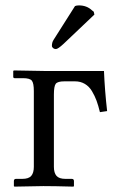

<svg xmlns="http://www.w3.org/2000/svg" viewBox="-20 -693 442 715"><path d="M259.3 -670.4Q265.1 -672.9 273.9 -672.9Q303.2 -672.9 322.8 -654.3Q322.8 -654.3 329.1 -649.4L331.5 -638.7L216.8 -529.8Q195.8 -510.3 188 -510.3Q182.1 -510.3 177.7 -513.9Q173.3 -517.6 173.3 -522.5Q173.3 -535.2 179.7 -544.9ZM106 -71.8V-354Q106 -383.3 98.6 -392.6Q91.3 -401.9 65.4 -401.9H34.7Q29.3 -401.9 29.3 -407.2V-428.7L31.7 -430.7L143.6 -428.7H367.2Q370.1 -356.9 378.9 -279.3L352.1 -275.4Q346.2 -299.8 339.6 -317.9Q333 -335.9 322.5 -353.5Q312 -371.1 295.9 -380.6Q279.8 -390.1 259.3 -390.1H219.7Q194.8 -390.1 187.7 -381.1Q180.7 -372.1 180.7 -340.8V-71.8Q180.7 -49.3 190.4 -38.1Q200.2 -26.9 223.6 -26.9H247.1Q255.4 -26.9 255.4 -18.6V0L253.4 2Q180.7 0 141.6 0L33.7 2L31.7 0V-18.6Q31.7 -26.9 39.6 -26.9H63Q86.9 -26.9 96.4 -38.1Q106 -49.3 106 -71.8Z"/></svg>

Font: Libertinage
Style: l
Weight: 400
Designer: OSP
Foundry: OSP
Version: Version 1.0; 2008; OFL relea